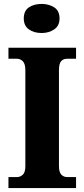

<svg xmlns="http://www.w3.org/2000/svg" viewBox="-20 -957 429 977"><path d="M23 0V-56H67Q83 -56 96 -68Q109 -80 109 -111V-599Q109 -633 96 -645.5Q83 -658 67 -658H23V-714H367V-658H321Q302 -658 291 -645.5Q280 -633 280 -599V-112Q280 -81 292 -68.5Q304 -56 321 -56H367V0ZM192 -789Q153 -789 127 -807.5Q101 -826 101 -863Q101 -902 127 -919.5Q153 -937 192 -937Q229 -937 256 -919.5Q283 -902 283 -863Q283 -826 256 -807.5Q229 -789 192 -789Z"/></svg>

Font: Noto Serif Thai SemiCondensed ExtraBold
Style: Regular
Weight: 800
Width: 4
Designer: Monotype Design Team
Foundry: Monotype Imaging Inc.
Version: Version 2.002; ttfautohint (v1.8.4.7-5d5b)